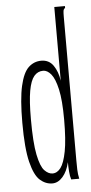

<svg xmlns="http://www.w3.org/2000/svg" viewBox="-51 -696 351 737"><g transform="rotate(-5 125.0 -328.0)"><path d="M121 9Q95 9 73.5 -10Q52 -29 39 -81.5Q26 -134 26 -233Q26 -324 37.5 -374.5Q49 -425 70 -444.5Q91 -464 119 -464Q149 -464 165.5 -440Q182 -416 187 -381V-665H228V-658Q222 -654 221 -647Q220 -640 220 -624V-71Q220 -53 220.5 -35.5Q221 -18 225 0H194Q190 -12 188.5 -30.5Q187 -49 187 -67Q179 -32 161 -11.5Q143 9 121 9ZM125 -29Q143 -29 156.5 -47Q170 -65 178.5 -109Q187 -153 187 -231Q187 -306 177.5 -348Q168 -390 153.5 -407.5Q139 -425 123 -425Q102 -425 88 -408.5Q74 -392 67 -353Q60 -314 60 -244Q60 -153 69.5 -106.5Q79 -60 94 -44.5Q109 -29 125 -29Z"/></g></svg>

Font: Inconsolata UltraCondensed Light
Style: Regular
Weight: 300
Width: 1
Monospace: yes
Designer: Raph Levien, Cyreal, Brenton Simpson
Foundry: Raph Levien, Cyreal, Google
Version: Version 3.001; ttfautohint (v1.8.2.53-6de2)